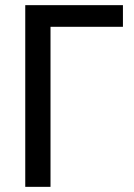

<svg xmlns="http://www.w3.org/2000/svg" viewBox="-20 -725 520 745"><path d="M78 0V-705H457V-621H176V0Z"/></svg>

Font: Nunito Sans 10pt Condensed SemiBold
Style: Regular
Weight: 600
Width: 3
Designer: Vernon Adams
Foundry: Vernon Adams
Version: Version 3.101;gftools[0.9.27]